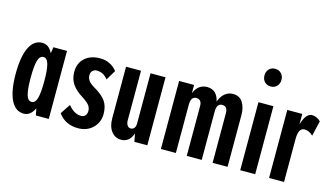

<svg xmlns="http://www.w3.org/2000/svg" viewBox="-87 -1057 2378 1363"><g transform="rotate(15 1102.5 -375.0)"><path d="M235 0 225 -50Q197 10 148 10Q86 10 53 -57Q20 -124 20 -250Q20 -376 53 -443.5Q86 -511 148 -510Q196 -510 223 -454L230 -500H330V0ZM141.5 -124.5Q153 -85 180 -85Q207 -85 218.5 -124.5Q230 -164 230 -250Q230 -336 218.5 -375.5Q207 -415 180 -415Q153 -415 141.5 -375.5Q130 -336 130 -250Q130 -164 141.5 -124.5Z M571 -510Q649 -510 697 -450L653 -377Q621 -420 571 -420Q552 -420 540 -407.5Q528 -395 528 -376Q528 -354 540 -336.5Q552 -319 585 -299Q645 -265 671 -228Q697 -191 697 -134Q697 -73 655 -31.5Q613 10 546 10Q453 10 401 -61L450 -135Q493 -80 546 -80Q564 -80 575.5 -93Q587 -106 587 -127Q587 -149 574.5 -166.5Q562 -184 523 -210Q470 -242 444 -280Q418 -318 418 -371Q418 -434 460 -472Q502 -510 571 -510Z M864 10Q819 10 791.5 -25.5Q764 -61 764 -120V-500H874V-135Q874 -113 883.5 -99Q893 -85 909 -85Q925 -85 934.5 -97.5Q944 -110 944 -130V-500H1054V0H959L948 -59Q924 10 864 10Z M1344 -365Q1344 -415 1304 -415Q1264 -415 1264 -355V0H1154V-500H1264V-440Q1293 -510 1359 -510Q1431 -510 1449 -427Q1462 -466 1488 -488Q1514 -510 1549 -510Q1597 -510 1620.5 -473Q1644 -436 1644 -380V0H1534V-365Q1534 -415 1494 -415Q1454 -415 1454 -355V0H1344Z M1737 -500H1847V0H1737ZM1792 -760Q1819 -760 1836.5 -741.5Q1854 -723 1854 -695Q1854 -667 1836.5 -648.5Q1819 -630 1792 -630Q1764 -630 1746.5 -648Q1729 -666 1729 -695Q1729 -724 1746.5 -742Q1764 -760 1792 -760Z M2167 -369Q2137 -398 2104 -398Q2059 -398 2059 -315V0H1949V-500H2059V-423Q2084 -510 2129 -510Q2163 -510 2193 -482Z"/></g></svg>

Font: Gully ECD Medium
Style: Regular
Weight: 500
Width: 2
Designer: jaikishan Patel
Foundry: MagicType
Version: Version 1.000;Glyphs 3.2 (3242)